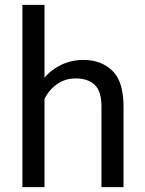

<svg xmlns="http://www.w3.org/2000/svg" viewBox="-20 -770 596 790"><path d="M72.3 0H163.1V-363.3Q181.6 -400.4 214.8 -423.8Q248 -447.3 291.5 -447.3Q342.3 -447.3 369.9 -420.7Q397.5 -394 397.5 -332.5V0H488.3V-331.5Q488.3 -435.1 442.1 -479.2Q396 -523.4 324.2 -523.4Q274.4 -523.4 232.4 -503.4Q190.4 -483.4 163.1 -450.2V-750H72.3Z"/></svg>

Font: Roboto Flex
Style: Regular
Weight: 400
Designer: Berlow after Robertson
Foundry: Google
Version: Version 3.200;gftools[0.9.32]